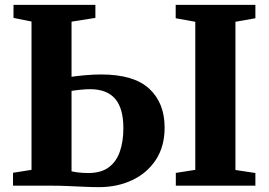

<svg xmlns="http://www.w3.org/2000/svg" viewBox="-20 -763 1104 789"><path d="M387.5 6Q359 6 326.5 4.5Q294 3 259.2 1.5Q224.5 0 187 0H33.5V-53L109.5 -65V-674.5L35.5 -689.5V-743H372V-689.5L274 -674V-447.5Q297 -451 331 -454Q365 -457 395 -457Q530 -457 593.2 -398.5Q656.5 -340 656.5 -239Q656.5 -161.5 620.8 -106.8Q585 -52 523.8 -23Q462.5 6 387.5 6ZM343.5 -52Q394.5 -52 426 -74.8Q457.5 -97.5 472.2 -139.2Q487 -181 487 -236.5Q487 -318 453 -357.2Q419 -396.5 350 -396.5Q333 -396.5 310.8 -394.2Q288.5 -392 274 -389.5V-59Q287.5 -56 304.5 -54Q321.5 -52 343.5 -52ZM782.5 -65V-673.5L702 -688V-743H1029.5V-688L947.5 -673.5V-64.5L1029.5 -52V0H702.5V-52.5Z"/></svg>

Font: Merriweather 48pt ExtraBold
Style: Regular
Weight: 800
Version: Version 2.100